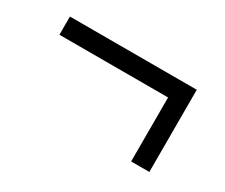

<svg xmlns="http://www.w3.org/2000/svg" viewBox="-63 -525 706 603"><g transform="rotate(30 290.0 -224.0)"><path d="M444 -75V-307H50V-373H510V-75Z"/></g></svg>

Font: Sometype Mono
Style: Regular
Weight: 400
Monospace: yes
Designer: Ryoichi Tsunekawa
Foundry: Dharma Type
Version: Version 1.000; ttfautohint (v1.8.3)